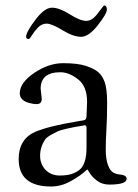

<svg xmlns="http://www.w3.org/2000/svg" viewBox="-20 -664 501 699"><path d="M75 -530C75 -524.7 78.3 -522 85 -522C87 -522 90.8 -526.7 96.5 -536C102.2 -545.3 109.5 -554.7 118.5 -564C127.5 -573.3 138 -578 150 -578C162 -578 181.2 -570 207.5 -554C233.8 -538 256.3 -530 275 -530C293.7 -530 314 -544 336 -572C358 -600 369 -619 369 -629C369 -639 365.7 -644 359 -644C357.7 -644 350.2 -634.7 336.5 -616C322.8 -597.3 308.7 -588 294 -588C279.3 -588 259.3 -596 234 -612C208.7 -628 187 -636 169 -636C151 -636 130.8 -621.2 108.5 -591.5C86.2 -561.8 75 -541.3 75 -530ZM166 15C192 15 217.3 7.7 242 -7C252.7 -13 262.2 -19 270.5 -25C278.8 -31 285.3 -36.2 290 -40.5C294.7 -44.8 297.3 -47 298 -47C298.7 -47 301.7 -42.5 307 -33.5C312.3 -24.5 321.2 -15.3 333.5 -6C345.8 3.3 360.7 8 378 8C420 8 441 1 441 -13C441 -22.3 432 -27.7 414 -29C406.7 -29.7 399.3 -32 392 -36C384.7 -40 378.3 -49.2 373 -63.5C367.7 -77.8 365 -96.3 365 -119C365 -141.7 365.8 -166.8 367.5 -194.5C369.2 -222.2 370 -253.8 370 -289.5C370 -325.2 366.7 -351.3 360 -368C354.7 -382 347.2 -393.2 337.5 -401.5C327.8 -409.8 313 -417.3 293 -424C273 -430.7 245.3 -434 210 -434C174.7 -434 139.5 -422.2 104.5 -398.5C69.5 -374.8 52 -350 52 -324C52 -308 62.3 -296.7 83 -290C94.3 -286.7 104.7 -285 114 -285C126 -285 132 -291.7 132 -305L128 -341C128 -381 152 -401 200 -401C220.7 -401 242 -392.5 264 -375.5C286 -358.5 297 -331 297 -293L295 -241C295 -233.7 292.7 -229 288 -227C286 -226.3 283.2 -225.7 279.5 -225C275.8 -224.3 272.3 -223.8 269 -223.5C265.7 -223.2 263 -222.7 261 -222C192.3 -210.7 141.3 -198 108 -184C68 -166 48 -133 48 -85C48 -18.3 87.3 15 166 15ZM288 -208C292.7 -208 295 -205 295 -199V-127C295 -107 293 -90.7 289 -78C285.7 -66.7 281 -57.7 275 -51C269 -44.3 259.8 -38.3 247.5 -33C235.2 -27.7 218.5 -25 197.5 -25C176.5 -25 159.3 -31.8 146 -45.5C132.7 -59.2 126 -76.3 126 -97C126 -117.7 132 -137.3 144 -156C148.7 -162 156.2 -167.8 166.5 -173.5C176.8 -179.2 184.8 -183.3 190.5 -186C196.2 -188.7 206.3 -191.7 221 -195C235.7 -198.3 245 -200.3 249 -201L278 -206Z"/></svg>

Font: Sorts Mill Goudy
Style: Regular
Weight: 400
Version: Version 003.101